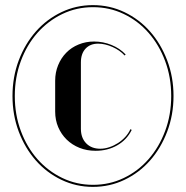

<svg xmlns="http://www.w3.org/2000/svg" viewBox="-20 -719 726 750"><path d="M195.5 -403.5Q195.5 -436 207 -464.2Q218.5 -492.5 238.8 -513.1Q259 -533.8 287 -545.2Q315 -556.8 347.5 -556.8Q382.8 -556.8 415.6 -543.4Q448.5 -530 470.8 -506.2L466.8 -502.2Q448.5 -522.5 419.4 -535.5Q390.2 -548.5 363.2 -548.5Q332.5 -548.5 314.2 -529Q296 -509.5 296 -475.2V-215.8Q296 -180.5 316.6 -159.2Q337.2 -138 371.8 -138Q389 -138 407 -144Q425 -150 440.9 -160.2Q456.8 -170.5 469.4 -184.2Q482 -198 489.5 -214.5L494.5 -211.5Q475.8 -173.2 438.4 -151.6Q401 -130 353.5 -130Q319.2 -130 290.5 -141.5Q261.8 -153 240.6 -173.6Q219.5 -194.2 207.5 -222.1Q195.5 -250 195.5 -283.5ZM28.8 -344Q28.8 -269.8 53.2 -204.9Q77.8 -140 120.1 -92Q162.5 -44 220 -16.5Q277.5 11 342.8 11Q408.8 11 466.2 -16.5Q523.8 -44 566.1 -92Q608.5 -140 633.1 -205Q657.8 -270 657.8 -344Q657.8 -418 633.1 -483Q608.5 -548 566.1 -596Q523.8 -644 466.2 -671.5Q408.8 -699 342.8 -699Q277.5 -699 220 -671.5Q162.5 -644 120.1 -596Q77.8 -548 53.2 -483.1Q28.8 -418.2 28.8 -344ZM37.8 -344Q37.8 -417 61.4 -480.5Q85 -544 126.2 -590.6Q167.5 -637.2 223.1 -664.1Q278.8 -691 343.5 -691Q407.5 -691 463.1 -664.5Q518.8 -638 560.1 -591Q601.5 -544 625.1 -480.5Q648.8 -417 648.8 -344Q648.8 -271 625.1 -207.5Q601.5 -144 560.1 -97Q518.8 -50 463.1 -23.5Q407.5 3 343.5 3Q278.8 3 223.1 -23.9Q167.5 -50.8 126.2 -97.4Q85 -144 61.4 -207.5Q37.8 -271 37.8 -344Z"/></svg>

Font: Moniqa Black
Style: Regular
Weight: 900
Designer: Rajesh Rajput
Foundry: Rajesh Rajput
Version: Version 1.000